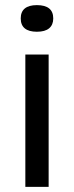

<svg xmlns="http://www.w3.org/2000/svg" viewBox="-20 -730 288 750"><path d="M79 0V-517H170V0ZM124 -606Q93 -606 77 -619Q61 -632 61 -658Q61 -684 77 -697Q93 -710 124 -710Q156 -710 172 -697Q188 -684 188 -658Q188 -633 172 -619.5Q156 -606 124 -606Z"/></svg>

Font: Bricolage Grotesque 17pt
Style: Regular
Weight: 400
Version: Version 1.001;gftools[0.9.33.dev8+g029e19f]